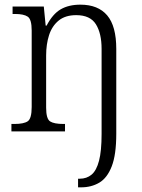

<svg xmlns="http://www.w3.org/2000/svg" viewBox="-20 -564 611 824"><path d="M315 240V203H322Q352 203 373 185.5Q394 168 405 126Q416 84 416 11V-354Q416 -421 391.5 -460Q367 -499 307 -499Q260 -499 231.5 -475.5Q203 -452 190.5 -413Q178 -374 178 -326V-102Q178 -54 195 -43Q212 -32 252 -32H259V0H29V-32H42Q82 -32 99 -43.5Q116 -55 116 -105V-433Q116 -481 99 -492.5Q82 -504 45 -504H34V-536H168L176 -454H180Q206 -504 240.5 -524Q275 -544 325 -544Q401 -544 440 -498Q479 -452 479 -354V10Q479 100 459.5 150Q440 200 406 220Q372 240 328 240Z"/></svg>

Font: Noto Serif SemiCondensed Light
Style: Regular
Weight: 300
Width: 4
Designer: Monotype Design Team
Foundry: Monotype Imaging Inc.
Version: Version 2.013